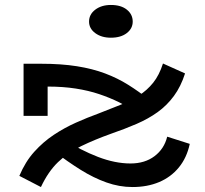

<svg xmlns="http://www.w3.org/2000/svg" viewBox="-20 -740 828 774"><path d="M637 -484 726 -444Q709 -391 681 -353Q653 -315 615.5 -288Q578 -261 530.5 -240.5Q483 -220 428 -201Q361 -177 307.5 -151Q254 -125 214 -86.5Q174 -48 145 14L58 -31Q82 -88 118 -128Q154 -168 197 -196.5Q240 -225 286 -245.5Q332 -266 376 -282Q425 -301 466 -317.5Q507 -334 540 -355Q573 -376 597.5 -406.5Q622 -437 637 -484ZM514 14Q461 14 409 -4.5Q357 -23 305 -55.5Q253 -88 198 -130L229 -182Q306 -134 375 -107.5Q444 -81 506 -81Q564 -81 603 -110.5Q642 -140 654 -189L745 -160Q733 -104 701 -65Q669 -26 621.5 -6Q574 14 514 14ZM75 -273V-483H146Q227 -483 290 -473Q353 -463 403.5 -444Q454 -425 497 -398Q540 -371 583 -337L528 -290Q496 -310 459.5 -328Q423 -346 380 -360.5Q337 -375 285.5 -383Q234 -391 172 -391V-273ZM427 -588Q389 -588 364 -606.5Q339 -625 339 -653Q339 -682 364 -701Q389 -720 427 -720Q468 -720 491.5 -701Q515 -682 515 -653Q515 -625 491 -606.5Q467 -588 427 -588Z"/></svg>

Font: BioRhyme SemiExpanded Medium
Style: Regular
Weight: 500
Width: 6
Designer: Aoife Mooney
Foundry: Aoife Mooney Type
Version: Version 1.600;gftools[0.9.33]